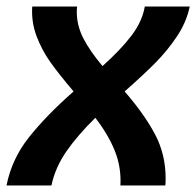

<svg xmlns="http://www.w3.org/2000/svg" viewBox="-61 -570 603 590"><path d="M322 -289Q382 -220 415 -158Q448 -96 448 -22Q448 -8 447 0H309Q312 -56 292 -106Q272 -156 232 -208Q178 -155 143.5 -105.5Q109 -56 97 0H-41Q-25 -81 27.5 -147.5Q80 -214 165 -289Q121 -341 94.5 -378Q68 -415 51.5 -458.5Q35 -502 38 -550H176Q175 -544 175 -533Q175 -491 195.5 -451.5Q216 -412 254 -367Q310 -417 343 -460.5Q376 -504 384 -550H522Q512 -502 483 -458.5Q454 -415 417.5 -378Q381 -341 322 -289Z"/></svg>

Font: Krub
Style: Bold Italic
Weight: 700
Italic angle: -8°
Designer: Ekaluck Peanpanawate
Foundry: Cadson Demak Co.,Ltd.
Version: Version 1.000; ttfautohint (v1.6)